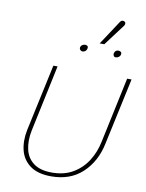

<svg xmlns="http://www.w3.org/2000/svg" viewBox="-86 -826 684 897"><g transform="rotate(10 255.5 -377.0)"><path d="M283 -607Q285 -615 281 -619Q277 -623 270 -623Q263 -623 256.5 -619Q250 -615 248 -607Q247 -600 251.5 -595Q256 -590 263 -590Q270 -590 276 -595Q282 -600 283 -607ZM442 -607Q444 -615 439.5 -619Q435 -623 427 -623Q420 -623 415 -619Q410 -615 408 -607Q407 -600 410 -595Q413 -590 420 -590Q428 -590 434.5 -595Q441 -600 442 -607ZM433 -742Q436 -746 436.5 -750Q437 -754 436 -757Q435 -760 431 -762Q428 -764 424 -764Q420 -764 416.5 -762Q413 -760 410 -755L335 -641H357ZM443 -185 511 -501H490L424 -191Q414 -141 388 -99.5Q362 -58 320 -33Q278 -8 219 -8Q164 -8 132.5 -31.5Q101 -55 92 -95.5Q83 -136 93 -185L160 -501H140L72 -185Q61 -131 72 -87Q83 -43 119.5 -16.5Q156 10 219 10Q310 10 367.5 -44Q425 -98 443 -185Z"/></g></svg>

Font: Advent Pro Thin
Style: Italic
Weight: 250
Italic angle: -12°
Version: Version 3.000